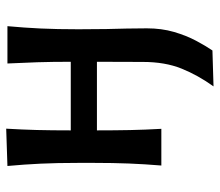

<svg xmlns="http://www.w3.org/2000/svg" viewBox="-65 -476 710 620"><g transform="rotate(-90 290.0 -166.0)"><path d="M65.5 0Q70 -54.5 72 -105.2Q74 -156 74 -218V-268Q74 -337.5 71.5 -390.2Q69 -443 64 -497L184.5 -501Q181.5 -450.5 180.2 -402Q179 -353.5 179 -292.5H400.5Q400.5 -352.5 399 -400.2Q397.5 -448 395 -497H515.5Q510.5 -443 508 -390.2Q505.5 -337.5 505.5 -268Q505.5 -214 506.2 -177.8Q507 -141.5 507.8 -111.5Q508.5 -81.5 508.5 -47Q508.5 1 496.8 41Q485 81 468.5 112Q452 143 437 165L321 168.5Q357 118.5 378.5 65.2Q400 12 400 -60L400.5 -208H179Q179 -150 180 -101.2Q181 -52.5 184 0Z"/></g></svg>

Font: Commissioner Flair Medium
Style: Regular
Weight: 500
Designer: Kostas Bartsokas
Foundry: Kostas Bartsokas
Version: Version 1.000; ttfautohint (v1.8.3)